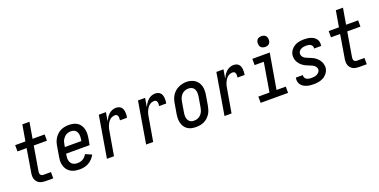

<svg xmlns="http://www.w3.org/2000/svg" viewBox="-19 -1521 4539 2302"><g transform="rotate(-20 2250.0 -370.5)"><path d="M283 0Q262 0 242 -3.5Q222 -7 205 -16Q188 -25 175.5 -40Q163 -55 157 -74Q151 -93 151 -113.5Q151 -134 155 -155L204 -450H87V-530H218L253 -735H344L309 -530H463V-450H295L243 -141Q241 -130 241.5 -119Q242 -108 247 -98.5Q252 -89 262 -84.5Q272 -80 283 -80H380V0Z M719 8Q696 8 674 5Q652 2 631.5 -5Q611 -12 593.5 -24.5Q576 -37 563 -53.5Q550 -70 542 -90Q534 -110 530.5 -131.5Q527 -153 528.5 -175.5Q530 -198 534 -221L556 -351Q560 -376 568.5 -400.5Q577 -425 592 -447.5Q607 -470 627.5 -488.5Q648 -507 672 -518Q696 -529 721.5 -533.5Q747 -538 772 -538Q801 -538 829 -532Q857 -526 880 -511Q903 -496 918 -473Q933 -450 940 -423Q947 -396 946.5 -367Q946 -338 941 -309L926 -225H626L623 -208Q620 -191 619.5 -173.5Q619 -156 622.5 -140.5Q626 -125 634.5 -111Q643 -97 656 -88Q669 -79 685.5 -75.5Q702 -72 719 -72Q736 -72 753.5 -76Q771 -80 787 -89.5Q803 -99 815.5 -113Q828 -127 837 -143L917 -108Q902 -81 880.5 -58Q859 -35 832.5 -20Q806 -5 777 1.5Q748 8 719 8ZM639 -305H849L852 -322Q855 -338 856 -354.5Q857 -371 854.5 -386Q852 -401 845.5 -415Q839 -429 828 -439Q817 -449 802 -453.5Q787 -458 771 -458Q755 -458 739.5 -454.5Q724 -451 710 -443Q696 -435 684.5 -423Q673 -411 664.5 -397Q656 -383 651.5 -368Q647 -353 645 -338Z M1065 0 1154 -530H1245L1226 -419Q1237 -442 1251 -463.5Q1265 -485 1284 -502.5Q1303 -520 1326.5 -529Q1350 -538 1374 -538Q1392 -538 1409 -532.5Q1426 -527 1438 -515Q1450 -503 1456 -486.5Q1462 -470 1464 -452.5Q1466 -435 1464.5 -416.5Q1463 -398 1460 -380H1369Q1370 -389 1371 -397.5Q1372 -406 1371.5 -414.5Q1371 -423 1369 -431Q1367 -439 1362 -445.5Q1357 -452 1349.5 -455Q1342 -458 1334 -458Q1316 -458 1298.5 -451.5Q1281 -445 1267 -432.5Q1253 -420 1243 -404Q1233 -388 1225.5 -371Q1218 -354 1213.5 -336.5Q1209 -319 1207 -302L1155 0Z M1565 0 1654 -530H1745L1726 -419Q1737 -442 1751 -463.5Q1765 -485 1784 -502.5Q1803 -520 1826.5 -529Q1850 -538 1874 -538Q1892 -538 1909 -532.5Q1926 -527 1938 -515Q1950 -503 1956 -486.5Q1962 -470 1964 -452.5Q1966 -435 1964.5 -416.5Q1963 -398 1960 -380H1869Q1870 -389 1871 -397.5Q1872 -406 1871.5 -414.5Q1871 -423 1869 -431Q1867 -439 1862 -445.5Q1857 -452 1849.5 -455Q1842 -458 1834 -458Q1816 -458 1798.5 -451.5Q1781 -445 1767 -432.5Q1753 -420 1743 -404Q1733 -388 1725.5 -371Q1718 -354 1713.5 -336.5Q1709 -319 1707 -302L1655 0Z M2202 8Q2173 8 2145 2Q2117 -4 2094.5 -19Q2072 -34 2057 -57Q2042 -80 2035 -107Q2028 -134 2028.5 -163Q2029 -192 2034 -221L2056 -351Q2060 -376 2068.5 -401Q2077 -426 2092 -448.5Q2107 -471 2127.5 -489Q2148 -507 2172.5 -518Q2197 -529 2222 -535Q2247 -541 2273 -541Q2302 -541 2329.5 -533.5Q2357 -526 2379.5 -511Q2402 -496 2417.5 -473Q2433 -450 2440 -423Q2447 -396 2446.5 -367Q2446 -338 2441 -309L2419 -179Q2414 -154 2406 -129.5Q2398 -105 2383 -82.5Q2368 -60 2347.5 -41.5Q2327 -23 2303 -12Q2279 -1 2253 3.5Q2227 8 2202 8ZM2204 -72Q2219 -72 2235 -75.5Q2251 -79 2265 -87Q2279 -95 2290.5 -107Q2302 -119 2310 -133Q2318 -147 2322.5 -162Q2327 -177 2330 -192L2352 -322Q2356 -347 2355.5 -371Q2355 -395 2345 -416Q2335 -437 2314 -447.5Q2293 -458 2269 -458Q2245 -458 2222.5 -449Q2200 -440 2183.5 -422.5Q2167 -405 2157.5 -382.5Q2148 -360 2145 -338L2123 -208Q2120 -192 2119 -175.5Q2118 -159 2120.5 -144Q2123 -129 2129.5 -115Q2136 -101 2147 -91Q2158 -81 2173 -76.5Q2188 -72 2204 -72Q2204 -72 2204 -72Q2204 -72 2204 -72Z M2565 0 2654 -530H2745L2726 -419Q2737 -442 2751 -463.5Q2765 -485 2784 -502.5Q2803 -520 2826.5 -529Q2850 -538 2874 -538Q2892 -538 2909 -532.5Q2926 -527 2938 -515Q2950 -503 2956 -486.5Q2962 -470 2964 -452.5Q2966 -435 2964.5 -416.5Q2963 -398 2960 -380H2869Q2870 -389 2871 -397.5Q2872 -406 2871.5 -414.5Q2871 -423 2869 -431Q2867 -439 2862 -445.5Q2857 -452 2849.5 -455Q2842 -458 2834 -458Q2816 -458 2798.5 -451.5Q2781 -445 2767 -432.5Q2753 -420 2743 -404Q2733 -388 2725.5 -371Q2718 -354 2713.5 -336.5Q2709 -319 2707 -302L2655 0Z M3026 0V-80H3168L3230 -450H3113V-530H3335L3258 -80H3376V0ZM3308 -611Q3291 -611 3275.5 -617Q3260 -623 3251 -635Q3242 -647 3239.5 -663.5Q3237 -680 3239 -697Q3241 -709 3247 -719.5Q3253 -730 3263 -737Q3273 -744 3284.5 -746.5Q3296 -749 3308 -749Q3324 -749 3339.5 -743Q3355 -737 3364 -725Q3373 -713 3375.5 -696.5Q3378 -680 3376 -663Q3374 -651 3368 -640.5Q3362 -630 3352 -623Q3342 -616 3330.5 -613.5Q3319 -611 3308 -611Z M3703 8Q3680 8 3657.5 5.5Q3635 3 3614 -3.5Q3593 -10 3575 -21Q3557 -32 3544 -49Q3531 -66 3526 -87.5Q3521 -109 3525 -132Q3525 -134 3525.5 -136Q3526 -138 3526 -140H3616Q3616 -139 3615.5 -138Q3615 -137 3615 -136Q3613 -120 3620.5 -106Q3628 -92 3641.5 -84.5Q3655 -77 3670.5 -74.5Q3686 -72 3703 -72Q3719 -72 3735.5 -74Q3752 -76 3767.5 -83Q3783 -90 3796 -103Q3809 -116 3812 -132Q3815 -150 3807.5 -165Q3800 -180 3787.5 -190.5Q3775 -201 3760 -208Q3745 -215 3729.5 -221Q3714 -227 3699 -233Q3684 -239 3670 -247.5Q3656 -256 3643 -266Q3630 -276 3619.5 -288Q3609 -300 3600.5 -314.5Q3592 -329 3587 -344.5Q3582 -360 3580.5 -377Q3579 -394 3582 -412Q3587 -442 3606.5 -468.5Q3626 -495 3653.5 -511Q3681 -527 3711.5 -532.5Q3742 -538 3772 -538Q3794 -538 3816 -535.5Q3838 -533 3858 -526.5Q3878 -520 3895.5 -509Q3913 -498 3925 -481.5Q3937 -465 3941.5 -443.5Q3946 -422 3942 -401Q3942 -399 3941.5 -397Q3941 -395 3941 -393H3851Q3851 -394 3851.5 -394.5Q3852 -395 3852 -396Q3854 -411 3847.5 -424.5Q3841 -438 3829 -445.5Q3817 -453 3802 -455.5Q3787 -458 3772 -458Q3757 -458 3741.5 -455.5Q3726 -453 3711 -446.5Q3696 -440 3684.5 -427Q3673 -414 3671 -399Q3668 -381 3675 -365.5Q3682 -350 3694.5 -339.5Q3707 -329 3722 -322.5Q3737 -316 3752.5 -310Q3768 -304 3783 -297.5Q3798 -291 3812.5 -283Q3827 -275 3839.5 -264.5Q3852 -254 3862.5 -242Q3873 -230 3881.5 -216Q3890 -202 3895 -186.5Q3900 -171 3902 -153.5Q3904 -136 3901 -119Q3895 -88 3874.5 -61Q3854 -34 3825 -18.5Q3796 -3 3764.5 2.5Q3733 8 3703 8Z M4283 0Q4262 0 4242 -3.5Q4222 -7 4205 -16Q4188 -25 4175.5 -40Q4163 -55 4157 -74Q4151 -93 4151 -113.5Q4151 -134 4155 -155L4204 -450H4087V-530H4218L4253 -735H4344L4309 -530H4463V-450H4295L4243 -141Q4241 -130 4241.5 -119Q4242 -108 4247 -98.5Q4252 -89 4262 -84.5Q4272 -80 4283 -80H4380V0Z"/></g></svg>

Font: iosevka_custom_sans_ss08 Md
Style: Italic
Weight: 500
Italic angle: -10°
Designer: Belleve Invis
Foundry: Belleve Invis
Version: Version 10.3.0; ttfautohint (v1.8.3)